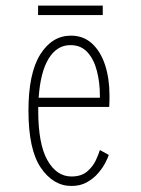

<svg xmlns="http://www.w3.org/2000/svg" viewBox="-20 -636 490 668"><path d="M228.5 11Q165.5 11 122.2 -52.2Q79 -115.5 79 -251Q79 -381 120 -446.5Q161 -512 227 -512Q270.5 -512 300.5 -484.2Q330.5 -456.5 345.8 -409.2Q361 -362 361 -303.5Q361 -294 360.8 -283.5Q360.5 -273 360 -264H113Q113 -257.5 113 -251Q113 -135 145 -78.5Q177 -22 228.5 -22Q263.5 -22 284 -40Q304.5 -58 314.2 -80Q324 -102 327.5 -114L358.5 -97Q355.5 -87 346.2 -69.2Q337 -51.5 321 -33Q305 -14.5 282.2 -1.8Q259.5 11 228.5 11ZM225 -479Q178 -479 149.2 -432Q120.5 -385 114.5 -296H327.5V-304Q327.5 -349 317.2 -389Q307 -429 284.5 -454Q262 -479 225 -479ZM112.5 -583.5V-616.5H337.5V-583.5Z"/></svg>

Font: Trispace Condensed Thin
Style: Regular
Weight: 100
Width: 3
Designer: Tyler Finck
Foundry: Etcetera Type Company
Version: Version 1.210; ttfautohint (v1.8.3)